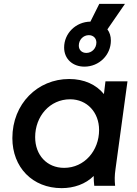

<svg xmlns="http://www.w3.org/2000/svg" viewBox="-20 -962 709 994"><path d="M299 12C363 12 423 -9 465 -51C465 -33 466 -18 468 0H576C573 -29 573 -52 578 -87L640 -541H526L518 -475C478 -524 416 -553 338 -553C175 -553 44 -425 44 -247C44 -96 148 12 299 12ZM162 -252C162 -360 238 -448 343 -448C431 -448 493 -380 493 -289C493 -182 417 -93 312 -93C223 -93 162 -159 162 -252ZM312 -716C312 -656 357 -617 417 -617C493 -617 554 -677 554 -752C554 -775 548 -794 536 -810L627 -942H494L448 -850C372 -849 312 -789 312 -716ZM388 -726C388 -756 411 -780 440 -780C463 -780 479 -764 479 -742C479 -712 456 -688 427 -688C404 -688 388 -703 388 -726Z"/></svg>

Font: Mluvka SemiBold
Style: Italic
Weight: 600
Italic angle: -8°
Designer: Modified by Jiří Krblich, Original typeface by Gumpita Rahayu
Foundry: Gumpita Rahayu & Jiří Krblich
Version: Version 2.000;Glyphs 3.1.1 (3134)